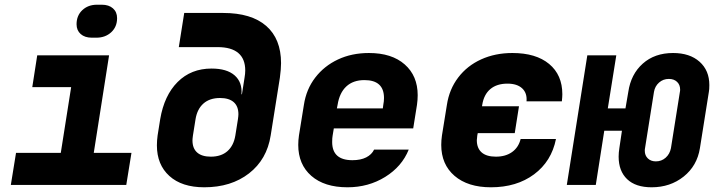

<svg xmlns="http://www.w3.org/2000/svg" viewBox="-20 -785 3040 815"><path d="M370 -625Q340 -625 322.5 -640.5Q305 -656 305 -682Q305 -719 329.5 -742Q354 -765 392 -765H412Q442 -765 459.5 -749.5Q477 -734 477 -708Q477 -671 452 -648Q427 -625 389 -625ZM516 0H26L48 -136H238L282 -415H117L138 -550H443L378 -136H538Z M927 -730Q1047 -730 1110 -675Q1173 -620 1173 -517Q1173 -492 1168 -455L1129 -210Q1113 -108 1037 -49Q961 10 847 10Q752 10 699 -38Q646 -86 646 -168Q646 -188 649 -210L660 -279Q677 -380 734 -437Q791 -494 878 -494Q943 -494 976 -465Q1009 -436 1005 -385H1007L1018 -455Q1021 -472 1021 -486Q1021 -535 991.5 -560Q962 -585 904 -585H739L762 -730ZM990 -279Q992 -293 992 -300Q992 -334 972 -351.5Q952 -369 914 -369Q870 -369 843.5 -345.5Q817 -322 810 -279L799 -210Q797 -196 797 -189Q797 -155 817 -137.5Q837 -120 875 -120Q919 -120 945.5 -143.5Q972 -167 979 -210Z M1753 -381Q1753 -361 1750 -340L1734 -240H1397L1392 -210Q1390 -200 1390 -182Q1390 -105 1476 -105Q1511 -105 1534.5 -117Q1558 -129 1568 -150H1715Q1686 -78 1615 -34Q1544 10 1455 10Q1357 10 1301.5 -38.5Q1246 -87 1246 -170Q1246 -189 1249 -210L1270 -340Q1280 -406 1318 -455.5Q1356 -505 1414.5 -532.5Q1473 -560 1546 -560Q1643 -560 1698 -511.5Q1753 -463 1753 -381ZM1410 -325H1605L1607 -340Q1610 -355 1610 -369Q1610 -445 1527 -445Q1479 -445 1450 -418Q1421 -391 1413 -340Z M2215 -355Q2218 -390 2196.5 -410Q2175 -430 2134 -430Q2089 -430 2061.5 -407Q2034 -384 2027 -340L2026 -334H2183L2165 -220H2008L2006 -210Q2004 -196 2004 -190Q2004 -156 2024.5 -138Q2045 -120 2085 -120Q2126 -120 2153.5 -139.5Q2181 -159 2190 -195H2340Q2321 -100 2247 -45Q2173 10 2064 10Q1966 10 1909.5 -38.5Q1853 -87 1853 -170Q1853 -189 1856 -210L1877 -340Q1887 -406 1925 -456Q1963 -506 2022.5 -533Q2082 -560 2155 -560Q2255 -560 2311 -513.5Q2367 -467 2367 -385Q2367 -375 2365 -355Z M2606 -120Q2606 -137 2609 -156L2620 -230H2545L2509 0H2386L2473 -550H2596L2560 -325H2635L2647 -395Q2658 -470 2708.5 -515Q2759 -560 2837 -560Q2908 -560 2949.5 -523Q2991 -486 2991 -424Q2991 -405 2989 -395L2951 -156Q2939 -81 2882 -35.5Q2825 10 2746 10Q2678 10 2642 -24.5Q2606 -59 2606 -120ZM2828 -156 2866 -395Q2867 -398 2867 -405Q2867 -425 2854 -437.5Q2841 -450 2819 -450Q2795 -450 2777.5 -434.5Q2760 -419 2756 -395L2718 -156Q2717 -152 2717 -145Q2717 -125 2730 -112.5Q2743 -100 2764 -100Q2788 -100 2805.5 -115.5Q2823 -131 2828 -156Z"/></svg>

Font: JetBrains Mono Extra Bold
Style: Italic
Weight: 800
Italic angle: -9°
Monospace: yes
Designer: Philipp Nurullin, Konstantin Bulenkov
Foundry: JetBrains
Version: 2.002